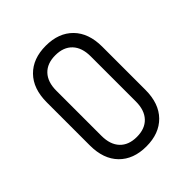

<svg xmlns="http://www.w3.org/2000/svg" viewBox="-206 -871 1011 1011"><g transform="rotate(-45 300.0 -365.0)"><path d="M300 10Q204 10 148.5 -46.5Q93 -103 93 -205V-525Q93 -627 148.5 -683.5Q204 -740 300 -740Q396 -740 451.5 -683.5Q507 -627 507 -526V-205Q507 -103 451.5 -46.5Q396 10 300 10ZM300 -61Q361 -61 394.5 -96.5Q428 -132 428 -197V-533Q428 -598 394.5 -633.5Q361 -669 300 -669Q239 -669 205.5 -633.5Q172 -598 172 -533V-197Q172 -132 205.5 -96.5Q239 -61 300 -61Z"/></g></svg>

Font: JetBrains Mono NL Light
Style: Regular
Weight: 300
Monospace: yes
Designer: Philipp Nurullin, Konstantin Bulenkov
Foundry: JetBrains
Version: Version 2.305; ttfautohint (v1.8.4.7-5d5b)